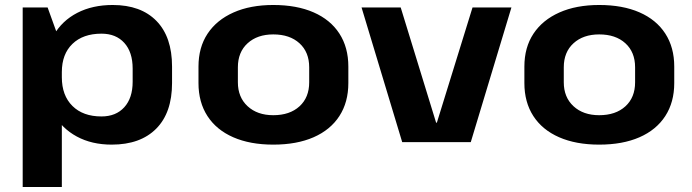

<svg xmlns="http://www.w3.org/2000/svg" viewBox="-20 -570 2776 770"><path d="M428 10Q348 10 288 -22.5Q228 -55 195 -113.5Q162 -172 161 -251V-292Q162 -371 195.5 -429Q229 -487 290 -518.5Q351 -550 432 -550Q545 -550 607.5 -486Q670 -422 670 -303V-237Q670 -118 606.5 -54Q543 10 428 10ZM71 -540H171L228 -382V180H71ZM387 -103Q445 -103 478.5 -140Q512 -177 512 -242V-295Q512 -361 478.5 -398Q445 -435 387 -435Q313 -435 270.5 -394Q228 -353 228 -281V-260Q228 -187 270.5 -145Q313 -103 387 -103Z M1076 10Q983 10 915.5 -19.5Q848 -49 812 -104.5Q776 -160 776 -237V-303Q776 -380 812.5 -435Q849 -490 916.5 -520Q984 -550 1076 -550Q1170 -550 1237.5 -520.5Q1305 -491 1341 -435.5Q1377 -380 1377 -303V-237Q1377 -160 1341 -104.5Q1305 -49 1237.5 -19.5Q1170 10 1076 10ZM1076 -108Q1142 -108 1181 -143.5Q1220 -179 1220 -240V-300Q1220 -361 1181 -396.5Q1142 -432 1076 -432Q1012 -432 973 -396.5Q934 -361 934 -300V-240Q934 -180 973 -144Q1012 -108 1076 -108Z M1430 -540H1587L1729 -78H1732L1875 -540H2031L1868 0H1593Z M2383 10Q2290 10 2222.5 -19.5Q2155 -49 2119 -104.5Q2083 -160 2083 -237V-303Q2083 -380 2119.5 -435Q2156 -490 2223.5 -520Q2291 -550 2383 -550Q2477 -550 2544.5 -520.5Q2612 -491 2648 -435.5Q2684 -380 2684 -303V-237Q2684 -160 2648 -104.5Q2612 -49 2544.5 -19.5Q2477 10 2383 10ZM2383 -108Q2449 -108 2488 -143.5Q2527 -179 2527 -240V-300Q2527 -361 2488 -396.5Q2449 -432 2383 -432Q2319 -432 2280 -396.5Q2241 -361 2241 -300V-240Q2241 -180 2280 -144Q2319 -108 2383 -108Z"/></svg>

Font: Pathway Extreme 8pt Thin 12pt
Style: Bold
Weight: 700
Version: Version 1.001;gftools[0.9.26]